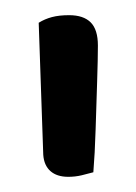

<svg xmlns="http://www.w3.org/2000/svg" viewBox="-20 -645 179 253"><path d="M103 -418Q96 -416 87.5 -414Q79 -412 70 -412Q55 -412 46.5 -419.5Q38 -427 37 -441L31 -615Q39 -620 48.5 -622.5Q58 -625 71 -625Q90 -625 99.5 -615.5Q109 -606 109 -585Q109 -568 108 -537.5Q107 -507 106 -474.5Q105 -442 103 -418Z"/></svg>

Font: Baloo Bhaijaan 2
Style: Regular
Weight: 400
Designer: Sanskriti Dholi, Noopur Datye and Ek Type
Foundry: Ek Type
Version: Version 1.701